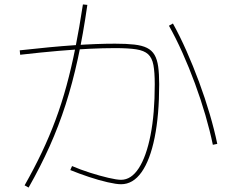

<svg xmlns="http://www.w3.org/2000/svg" viewBox="-20 -831 1040 866"><path d="M526 0Q505 0 465.5 -9Q426 -18 381 -33Q336 -48 297 -64L305 -82Q342 -66 386 -52Q430 -38 468.5 -29Q507 -20 526 -20Q572 -20 606 -72.5Q640 -125 659 -221.5Q678 -318 678 -451Q678 -505 672 -537.5Q666 -570 648 -586.5Q630 -603 594.5 -608.5Q559 -614 499 -614Q446 -614 383 -611Q320 -608 243.5 -601.5Q167 -595 71 -584L69 -604Q212 -620 314.5 -627Q417 -634 499 -634Q550 -634 585.5 -630Q621 -626 643 -615Q665 -604 677 -583.5Q689 -563 693.5 -530.5Q698 -498 698 -451Q698 -312 677.5 -210.5Q657 -109 618.5 -54.5Q580 0 526 0ZM91 5Q134 -71 168.5 -143.5Q203 -216 230.5 -290Q258 -364 280 -444.5Q302 -525 320 -615.5Q338 -706 354 -811L374 -809Q355 -676 331 -566Q307 -456 276 -359.5Q245 -263 204 -171.5Q163 -80 109 15ZM940 -178Q927 -241 906.5 -311.5Q886 -382 859.5 -454Q833 -526 803 -593Q773 -660 742 -715L760 -725Q791 -669 821 -601.5Q851 -534 878 -461Q905 -388 926 -316.5Q947 -245 960 -182Z"/></svg>

Font: M PLUS 2 Thin
Style: Regular
Weight: 100
Designer: Coji Morishita
Foundry: UNDERFOREST DESIGN
Version: Version 1.001